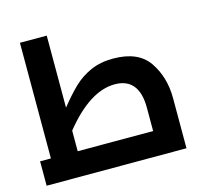

<svg xmlns="http://www.w3.org/2000/svg" viewBox="-102 -813 983 927"><g transform="rotate(-15 389.5 -350.0)"><path d="M719 -251V0H20V-122H74V-700H208V-340Q253 -396 289.5 -431Q326 -466 375 -488Q424 -510 488 -510Q614 -510 666.5 -432.5Q719 -355 719 -251ZM208 -122H585V-239Q585 -313 554.5 -350.5Q524 -388 464 -388Q339 -388 208 -225Z"/></g></svg>

Font: Cairo
Style: Bold
Weight: 700
Designer: Mohamed Gaber
Foundry: Kief Type Foundry
Version: Version 2.100